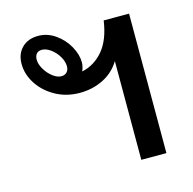

<svg xmlns="http://www.w3.org/2000/svg" viewBox="-88 -657 748 746"><g transform="rotate(-15 285.5 -283.5)"><path d="M492 -560V1H391V-396Q366 -355 323 -333.5Q280 -312 228 -312Q175 -312 131.5 -336Q88 -360 63 -398.5Q38 -437 38 -479Q38 -519 62.5 -543.5Q87 -568 128 -568Q165 -568 197 -545.5Q229 -523 247.5 -489.5Q266 -456 266 -425Q266 -408 258 -390Q309 -401 344 -442.5Q379 -484 390 -560ZM206 -425Q206 -444 194 -464.5Q182 -485 163.5 -498.5Q145 -512 128 -512Q114 -512 106.5 -503.5Q99 -495 99 -480Q99 -462 111 -441.5Q123 -421 141 -407Q159 -393 176 -393Q189 -393 197.5 -401.5Q206 -410 206 -425Z"/></g></svg>

Font: KoHo SemiBold
Style: Regular
Weight: 600
Designer: Cadson Demak & Katatrad Team
Foundry: Cadson Demak Co.,Ltd.
Version: Version 1.000; ttfautohint (v1.6)